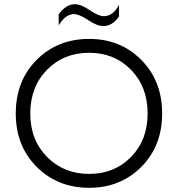

<svg xmlns="http://www.w3.org/2000/svg" viewBox="-20 -883 847 913"><path d="M404 10Q553 10 652 -89.5Q751 -189 751 -343Q751 -498 652 -598Q553 -698 404 -698Q254 -698 154.5 -598.5Q55 -499 55 -343Q55 -189 154.5 -89.5Q254 10 404 10ZM124 -343Q124 -470 203.5 -551Q283 -632 404 -632Q524 -632 603 -551Q682 -470 682 -343Q682 -217 603 -136.5Q524 -56 404 -56Q284 -56 204 -136.5Q124 -217 124 -343ZM471 -759Q442 -759 399 -787.5Q356 -816 332 -816Q291 -816 259 -762V-815Q294 -863 336 -863Q365 -863 407 -834.5Q449 -806 473 -806Q518 -806 546 -860V-805Q515 -759 471 -759Z"/></svg>

Font: Roundo
Style: Regular
Weight: 400
Designer: Namrata Goyal (Gurmukhi), Shiva Nallaperumal (Latin)
Foundry: Indian Type Foundry
Version: Version 1.000;PS 1.0;hotconv 1.0.88;makeotf.lib2.5.647800